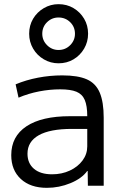

<svg xmlns="http://www.w3.org/2000/svg" viewBox="-20 -892 585 922"><path d="M205 10Q126 10 80 -32.5Q34 -75 34 -147Q34 -237 107 -285.5Q180 -334 316 -334H399Q399 -384 387 -412Q375 -440 347 -451.5Q319 -463 269 -463Q219 -463 167.5 -453Q116 -443 69 -423L55 -487Q105 -508 162.5 -519Q220 -530 279 -530Q354 -530 397 -511Q440 -492 459 -447Q478 -402 478 -327V0H402L401 -71H399Q373 -35 318.5 -12.5Q264 10 205 10ZM230 -55Q277 -55 315.5 -73Q354 -91 376.5 -121.5Q399 -152 399 -189V-273H326Q220 -273 166 -242.5Q112 -212 112 -154Q112 -108 143 -81.5Q174 -55 230 -55ZM261 -588Q223 -588 190.5 -607Q158 -626 139 -658.5Q120 -691 120 -730Q120 -770 139 -802Q158 -834 190.5 -853Q223 -872 261 -872Q301 -872 333 -853Q365 -834 384 -802Q403 -770 403 -730Q403 -691 384 -658.5Q365 -626 333 -607Q301 -588 261 -588ZM261 -652Q294 -652 317 -675Q340 -698 340 -730Q340 -763 317 -785.5Q294 -808 261 -808Q229 -808 206 -785.5Q183 -763 183 -730Q183 -698 206 -675Q229 -652 261 -652Z"/></svg>

Font: M PLUS 1
Style: Regular
Weight: 400
Designer: Coji Morishita
Foundry: UNDERFOREST DESIGN
Version: Version 1.001